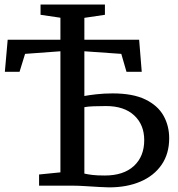

<svg xmlns="http://www.w3.org/2000/svg" viewBox="-20 -822 786 850"><path d="M463 7.5Q450 7.5 420 5.8Q390 4 357.8 2Q325.5 0 305.5 0H153V-49.5L247.5 -59V-595L91 -583.5L66.5 -504H1.5L14 -646H247.5V-743.5L159.5 -756.5V-802H444.5V-756.5L353.5 -743V-646H596L607.5 -504H540L517 -583.5L353.5 -595V-397Q370.5 -400.5 405.5 -404.5Q440.5 -408.5 479 -408.5Q568 -408.5 623.2 -381.8Q678.5 -355 703.8 -310Q729 -265 729 -210Q729 -141.5 695.5 -92.8Q662 -44 602 -18.2Q542 7.5 463 7.5ZM444 -45Q527 -45 572.8 -87.2Q618.5 -129.5 618.5 -201.5Q618.5 -270 574 -311.2Q529.5 -352.5 449.5 -352.5Q421.5 -352.5 394.5 -351.5Q367.5 -350.5 353.5 -347.5V-53.5Q369 -50 389.2 -47.5Q409.5 -45 444 -45Z"/></svg>

Font: Merriweather
Style: Regular
Weight: 400
Designer: Eben Sorkin
Foundry: Eben Sorkin
Version: Version 2.100; ttfautohint (v1.7.19-72a1) -l 8 -r 50 -G 200 